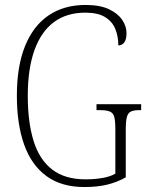

<svg xmlns="http://www.w3.org/2000/svg" viewBox="-20 -744 599 774"><path d="M320 10Q228 10 167.5 -34Q107 -78 77.5 -160.5Q48 -243 48 -358Q48 -477 81 -558.5Q114 -640 176 -682Q238 -724 325 -724Q383 -724 419 -707Q455 -690 472.5 -664Q490 -638 490 -611Q490 -585 481 -573Q472 -561 457 -561Q457 -598 444.5 -628Q432 -658 403 -675.5Q374 -693 324 -693Q249 -693 197.5 -655Q146 -617 119 -542Q92 -467 92 -358Q92 -251 115.5 -175.5Q139 -100 190.5 -60.5Q242 -21 325 -21Q361 -21 393 -26.5Q425 -32 445 -44V-222Q445 -257 440.5 -273Q436 -289 422.5 -294.5Q409 -300 384 -300H369V-324H549V-300H541Q520 -300 508 -294.5Q496 -289 491.5 -272.5Q487 -256 487 -221V-29Q451 -9 411.5 0.5Q372 10 320 10Z"/></svg>

Font: Noto Serif Khmer Condensed ExtraLight
Style: Regular
Weight: 250
Width: 3
Designer: Danh Hong and the Monotype Design Team
Foundry: Monotype Imaging Inc.
Version: Version 2.004